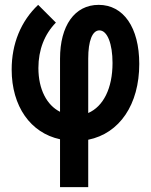

<svg xmlns="http://www.w3.org/2000/svg" viewBox="-20 -570 620 790"><path d="M227 -329V-110C173 -137 138 -202 138 -290C138 -365 163 -429 210 -477L137 -550C66 -483 28 -390 28 -284C28 -132 106 -23 227 3V200H343V5C472 -21 553 -140 553 -307C553 -457 488 -550 386 -550C287 -550 227 -464 227 -329ZM343 -105V-329C343 -402 360 -445 389 -445C422 -445 443 -389 443 -311C443 -206 405 -132 343 -105Z"/></svg>

Font: CommitMono-dimboump
Style: Bold
Weight: 700
Monospace: yes
Designer: Eigil Nikolajsen
Foundry: Eigil Nikolajsen
Version: Version 1.143